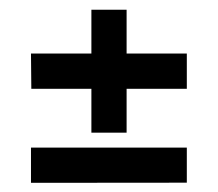

<svg xmlns="http://www.w3.org/2000/svg" viewBox="-20 -555 458 404"><path d="M45.2 -170.3V-244.4H373.1V-170.6ZM45.9 -368.2 45.2 -442.3H172.3V-368.2ZM172.3 -275.9V-368.2H246.4V-275.9ZM172.3 -368.2V-534.5H246.4V-442.3L173.3 -368.2ZM173.3 -368.2 246.4 -442.3H373.1V-368.2Z"/></svg>

Font: Foldit Thin
Style: Regular
Weight: 100
Designer: Sophia Tai
Foundry: Sophia Tai
Version: Version 1.003